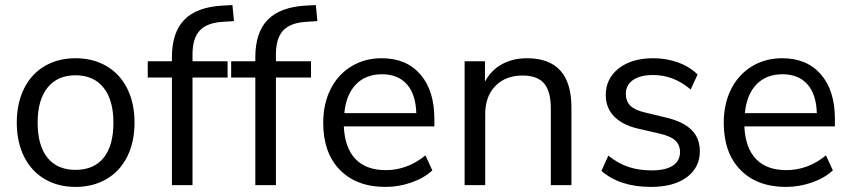

<svg xmlns="http://www.w3.org/2000/svg" viewBox="-20 -728 3347 755"><path d="M46 -246Q46 -322 74.5 -379.5Q103 -437 155.5 -468Q208 -499 277 -499Q346 -499 399 -468Q452 -437 480.5 -379.5Q509 -322 509 -246Q509 -170 480.5 -112.5Q452 -55 399 -24Q346 7 277 7Q208 7 155.5 -24Q103 -55 74.5 -112.5Q46 -170 46 -246ZM426 -246Q426 -335 387 -383.5Q348 -432 277 -432Q206 -432 167 -383.5Q128 -335 128 -246Q128 -156 166.5 -108Q205 -60 277 -60Q349 -60 387.5 -107.5Q426 -155 426 -246Z M737 -487H875V-423H737V0H656V-423H561V-487H656V-503Q656 -600 704.5 -650Q753 -700 854 -706L894 -708L900 -645L854 -642Q793 -638 765 -607.5Q737 -577 737 -514Z M1065 -487H1203V-423H1065V0H984V-423H889V-487H984V-503Q984 -600 1032.5 -650Q1081 -700 1182 -706L1222 -708L1228 -645L1182 -642Q1121 -638 1093 -607.5Q1065 -577 1065 -514Z M1688 -231H1332Q1336 -146 1378 -102.5Q1420 -59 1497 -59Q1582 -59 1653 -117L1680 -58Q1648 -28 1598 -10.5Q1548 7 1496 7Q1382 7 1316.5 -60Q1251 -127 1251 -245Q1251 -320 1280 -377.5Q1309 -435 1361.5 -467Q1414 -499 1481 -499Q1578 -499 1633 -435.5Q1688 -372 1688 -261ZM1334 -283H1617Q1615 -357 1580 -396.5Q1545 -436 1482 -436Q1418 -436 1379.5 -396Q1341 -356 1334 -283Z M2227 -306V0H2146V-301Q2146 -369 2119.5 -400Q2093 -431 2035 -431Q1968 -431 1928 -390Q1888 -349 1888 -279V0H1807V-487H1887V-407Q1911 -452 1954 -475.5Q1997 -499 2052 -499Q2227 -499 2227 -306Z M2345 -56 2372 -116Q2411 -85 2451.5 -71.5Q2492 -58 2543 -58Q2597 -58 2625.5 -76.5Q2654 -95 2654 -130Q2654 -159 2635 -176Q2616 -193 2572 -203L2490 -222Q2428 -236 2395 -270Q2362 -304 2362 -354Q2362 -419 2413 -459Q2464 -499 2549 -499Q2600 -499 2646 -482.5Q2692 -466 2723 -435L2696 -376Q2629 -433 2549 -433Q2498 -433 2469.5 -413.5Q2441 -394 2441 -359Q2441 -330 2458.5 -312.5Q2476 -295 2515 -286L2598 -266Q2666 -250 2699 -217.5Q2732 -185 2732 -133Q2732 -69 2680.5 -31Q2629 7 2540 7Q2417 7 2345 -56Z M3263 -231H2907Q2911 -146 2953 -102.5Q2995 -59 3072 -59Q3157 -59 3228 -117L3255 -58Q3223 -28 3173 -10.5Q3123 7 3071 7Q2957 7 2891.5 -60Q2826 -127 2826 -245Q2826 -320 2855 -377.5Q2884 -435 2936.5 -467Q2989 -499 3056 -499Q3153 -499 3208 -435.5Q3263 -372 3263 -261ZM2909 -283H3192Q3190 -357 3155 -396.5Q3120 -436 3057 -436Q2993 -436 2954.5 -396Q2916 -356 2909 -283Z"/></svg>

Font: wassup Sans
Style: Regular
Weight: 400
Version: Version 2.001